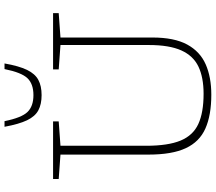

<svg xmlns="http://www.w3.org/2000/svg" viewBox="-74 -894 977 870"><g transform="rotate(-90 415.0 -458.5)"><path d="M646.5 -273V-673.5L536 -681.5V-707H791V-681.5L680.5 -673.5V-257Q680.5 -158 648.8 -99.5Q617 -41 559 -15.5Q501 10 421.5 10Q328.5 10 268.2 -16.8Q208 -43.5 179 -105.8Q150 -168 150 -274V-673.5L39.5 -681.5V-707H300.5V-681.5L190 -673.5V-285Q190 -186 213.5 -129.2Q237 -72.5 288.8 -48.8Q340.5 -25 425.5 -25Q499.5 -25 548.5 -48.2Q597.5 -71.5 622 -125.8Q646.5 -180 646.5 -273ZM419.5 -796Q470 -796 496 -823Q522 -850 537.5 -927H563Q551.5 -861.5 533.8 -825Q516 -788.5 488.5 -773.8Q461 -759 419.5 -759Q378 -759 350.5 -773.8Q323 -788.5 305.5 -825Q288 -861.5 276 -927H301.5Q317 -850 343 -823Q369 -796 419.5 -796Z"/></g></svg>

Font: Newsreader 6pt ExtraLight
Style: Regular
Weight: 275
Designer: Hugues Gentile
Foundry: Production Type
Version: Version 1.003; ttfautohint (v1.8.3)